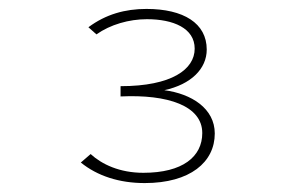

<svg xmlns="http://www.w3.org/2000/svg" viewBox="-20 -649 665 430"><path d="M304 -239C406 -239 461 -286 461 -350C461 -406 409 -439 348 -447C408 -460 443 -495 443 -538C443 -597 391 -629 308 -629C260 -629 217 -617 178 -588L196 -572C227 -594 269 -606 309 -606C368 -606 416 -586 416 -540C416 -494 365 -456 250 -456V-433C356 -438 433 -412 433 -351C433 -298 389 -262 301 -262C248 -262 208 -281 183 -304L161 -285C198 -255 247 -239 304 -239Z"/></svg>

Font: Inconsolata Expanded ExtraLight
Style: Regular
Weight: 200
Width: 7
Monospace: yes
Designer: Raph Levien, Cyreal, Brenton Simpson
Foundry: Raph Levien, Cyreal, Google
Version: Version 3.100